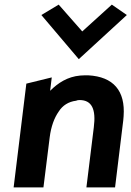

<svg xmlns="http://www.w3.org/2000/svg" viewBox="-20 -811 569 831"><path d="M159 -746 321 -555 529 -746 464 -791 336 -675 234 -791ZM478 0 511 -270C513 -283 514 -295 515 -308C523 -418 471 -479 362 -485C351 -485 338 -485 327 -484C272 -479 231 -452 197 -418L204 -476L94 -449L39 0H168L195 -216C201 -264 215 -301 234 -328C251 -355 277 -371 309 -375C313 -377 319 -378 324 -378C378 -378 396 -338 386 -260L354 0Z"/></svg>

Font: Bluebird
Style: NrwObl
Weight: 400
Designer: Jasper
Foundry: Cannot Into Space Fonts
Version: Version 0.98